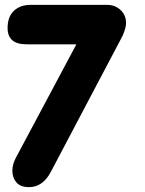

<svg xmlns="http://www.w3.org/2000/svg" viewBox="-20 -769 594 789"><path d="M106 -749H420.9Q452.6 -749 475.3 -728Q498 -707 498 -673.8Q498 -655.3 483.9 -622.1L189 -63Q156.2 0 99.1 0Q64 0 47.4 -19.3Q30.8 -38.6 30.8 -67.9Q30.8 -92.8 44.9 -120.1L293.9 -586.9H88.9Q11.2 -586.9 11.2 -653.8Q11.2 -700.2 37.1 -724.6Q63 -749 106 -749Z"/></svg>

Font: BPreplay
Style: Bold Italic
Weight: 700
Italic angle: -6°
Designer: Magenta/George Triantafyllakos
Foundry: Magenta/George Triantafyllakos
Version: Version 1.00